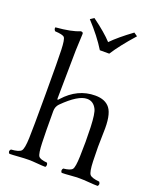

<svg xmlns="http://www.w3.org/2000/svg" viewBox="-145 -873 801 967"><g transform="rotate(20 255.5 -389.5)"><path d="M272.9 -641.1Q234.9 -703.1 171.9 -771L191.9 -784.2Q262.7 -732.4 297.9 -693.8Q335.9 -732.9 405.8 -784.2L424.8 -771Q357.9 -695.8 323.2 -641.1ZM157.2 -272.9Q157.2 -153.8 159.2 -104Q161.1 -45.9 170.2 -33.4Q179.2 -21 215.8 -18.1Q219.7 -14.2 220 -7.1Q220.2 0 215.8 4.9Q197.8 4.9 171.4 2.4Q145 0 125 0Q103 0 71 2.4Q39.1 4.9 22.9 4.9Q11.7 -6.3 22.9 -18.1Q65.9 -21 76.9 -33.9Q87.9 -46.9 89.8 -104Q91.8 -148.9 91.8 -339.8Q91.8 -530.8 89.8 -576.2Q87.9 -632.3 78.9 -642.1Q69.8 -651.9 28.8 -653.8Q20 -662.6 22.9 -672.9Q106.9 -679.7 150.9 -698.2Q163.1 -698.2 163.1 -689Q160.2 -618.2 159.2 -599.1L155.8 -340.8Q155.8 -327.6 166 -340.8Q235.8 -418.9 330.1 -418.9Q384.3 -418.9 409.2 -386.2Q436 -351.1 432.1 -257.8Q429.2 -180.7 432.1 -104Q434.1 -46.9 444.6 -34.4Q455.1 -22 496.1 -18.1Q505.9 -5.9 496.1 4.9Q477.1 4.9 448 2.4Q418.9 0 397.9 0Q377.9 0 349.4 2.4Q320.8 4.9 303.2 4.9Q293.5 -6.3 303.2 -18.1Q341.3 -22 350.6 -34.4Q359.9 -46.9 361.8 -104Q364.7 -183.1 361.8 -261.2Q358.9 -334.5 348.1 -355Q331.1 -389.2 296.9 -389.2Q249 -389.2 172.9 -313Q157.2 -296.9 157.2 -272.9Z"/></g></svg>

Font: Linux Libertine Display
Style: Regular
Weight: 400
Designer: Philipp H. Poll
Foundry: Philipp H. Poll
Version: Version 5.0.9